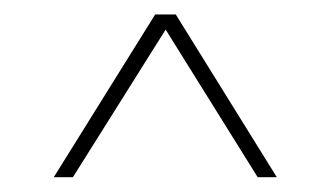

<svg xmlns="http://www.w3.org/2000/svg" viewBox="-20 -720 458 266"><path d="M54.5 -474.5 195 -700H223.5L363.5 -474.5H337L209.5 -679L81 -474.5Z"/></svg>

Font: Imbue 50pt Thin
Style: Regular
Weight: 100
Designer: Tyler Finck
Foundry: Etcetera Type Company
Version: Version 1.102; ttfautohint (v1.8.3)